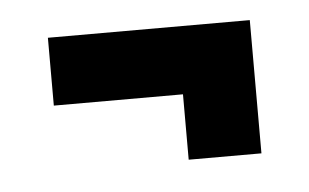

<svg xmlns="http://www.w3.org/2000/svg" viewBox="-28 -378 376 234"><g transform="rotate(-5 160.0 -261.5)"><path d="M37 -260V-343H284V-180H195V-260Z"/></g></svg>

Font: Bricolage Grotesque 96pt Condensed Medium
Style: Regular
Weight: 500
Width: 3
Designer: Mathieu Triay
Foundry: Atelier Triay
Version: Version 1.001; ttfautohint (v1.8.4.7-5d5b);gftools[0.9.33.de